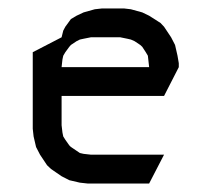

<svg xmlns="http://www.w3.org/2000/svg" viewBox="-20 -432 503 452"><path d="M57.1 -128.9V-309.1L125 -344.2L128.9 -359.9L133.8 -369.1L143.1 -381.8L147 -387.2L160.2 -395L176.8 -402.8L203.1 -410.2L220.2 -412.1H272L288.1 -410.2L314.9 -402.8L331.1 -395L357.9 -377.9L366.2 -369.1L382.8 -344.2L392.1 -326.2L397.9 -300.8L400.9 -283.2V-273.9L366.2 -206.1H125V-137.2L127 -120.1L128.9 -110.8L133.8 -103L143.1 -89.8L147 -85.9L160.2 -77.1L168 -71.8L176.8 -69.8L193.8 -67.9H366.2L331.1 0H186L168 -2L143.1 -7.8L125 -17.1L100.1 -34.2L90.8 -43L74.2 -67.9L64.9 -85.9L59.1 -110.8ZM125 -273.9H331.1L329.1 -292L328.1 -300.8L323.2 -309.1L314.9 -321.8L310.1 -326.2L296.9 -335L288.1 -338.9L279.8 -340.8L263.2 -344.2H193.8L176.8 -340.8L168 -338.9L160.2 -335L147 -326.2L143.1 -321.8L133.8 -309.1L128.9 -300.8L127 -292Z"/></svg>

Font: Petahja
Style: Regular
Weight: 400
Designer: T. Christopher White
Version: Version 1.1